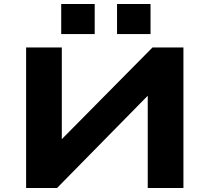

<svg xmlns="http://www.w3.org/2000/svg" viewBox="-20 -943 1051 963"><path d="M111 0V-705H290V-237H282L745 -705H900V0H721V-471H729L266 0ZM567 -772V-923H735V-772ZM287 -772V-923H455V-772Z"/></svg>

Font: Nunito Sans 7pt Expanded ExtraBold
Style: Regular
Weight: 800
Width: 7
Designer: Vernon Adams
Foundry: Vernon Adams
Version: Version 3.101;gftools[0.9.27]